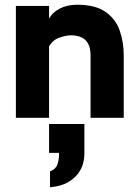

<svg xmlns="http://www.w3.org/2000/svg" viewBox="-20 -497 589 810"><path d="M47 0V-472H187V-418Q201 -445 232.5 -461Q264 -477 305 -477Q382 -477 425 -447Q468 -417 485 -368Q502 -319 502 -264V0H362V-264Q362 -348 279 -348Q258 -348 230 -338Q202 -328 187 -301V0ZM191 293V226Q215 217 222 197Q229 177 229 156V148H187V26H336V156Q336 171 330.5 192.5Q325 214 309.5 235Q294 256 265.5 272.5Q237 289 191 293Z"/></svg>

Font: Lil Grotesk Black
Style: Regular
Weight: 900
Designer: Bastien Sozeau
Foundry: NBR — Bastien Sozeau
Version: Version 3.003; ttfautohint (v1.8.4.7-5d5b);gftools[0.9.33]